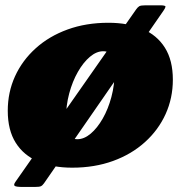

<svg xmlns="http://www.w3.org/2000/svg" viewBox="-20 -628 728 742"><path d="M542.5 -607.5Q524 -607.5 518 -603.8Q512 -600 506 -591.5L39.5 75Q31.5 86.5 37 90.5Q42.5 94.5 68.5 94.5H113.5Q131.5 94.5 137.8 91.8Q144 89 150 80.5L612 -587Q618 -595.5 619.5 -601.5Q621 -607.5 599 -607.5ZM10 -200Q10 -125 40.8 -76.2Q71.5 -27.5 127.5 -3.8Q183.5 20 259 20Q345.5 20 417 -6Q488.5 -32 540.2 -78.8Q592 -125.5 620 -187.2Q648 -249 648 -320Q648 -395 617.2 -443.8Q586.5 -492.5 530.5 -516.2Q474.5 -540 399 -540Q312.5 -540 241 -514Q169.5 -488 117.8 -441.2Q66 -394.5 38 -333Q10 -271.5 10 -200ZM235 -170Q235 -220.5 247.5 -267Q260 -313.5 281 -350.2Q302 -387 327.5 -408.5Q353 -430 379 -430Q393.5 -430 403.2 -423.2Q413 -416.5 418 -399.2Q423 -382 423 -350Q423 -300 410.5 -253.2Q398 -206.5 377 -169.8Q356 -133 330.5 -111.5Q305 -90 279 -90Q264.5 -90 254.8 -96.8Q245 -103.5 240 -120.8Q235 -138 235 -170Z"/></svg>

Font: Besley Black
Style: Italic
Weight: 900
Italic angle: -13°
Designer: Owen Earl
Foundry: indestructible type*
Version: Version 2.001